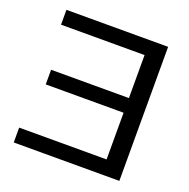

<svg xmlns="http://www.w3.org/2000/svg" viewBox="-123 -807 913 926"><g transform="rotate(20 333.5 -344.0)"><path d="M585.4 -688V0H43.5V-76.2H492.2V-315.9H92.8V-391.1H492.2V-611.8H63.5V-688Z"/></g></svg>

Font: Arimo Nerd Font
Style: Regular
Weight: 400
Designer: Steve Matteson
Foundry: Monotype Imaging Inc.
Version: Version 1.33;Nerd Fonts 3.2.1